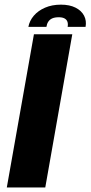

<svg xmlns="http://www.w3.org/2000/svg" viewBox="-20 -826 399 846"><path d="M10 0H179.5L298.5 -675H129.5ZM248.5 -805.5Q209 -805.5 178.5 -792.2Q148 -779 129 -756.8Q110 -734.5 105 -707.5H184.5Q186.5 -721 192.8 -730.5Q199 -740 210.2 -745Q221.5 -750 239 -750Q254.5 -750 264 -745Q273.5 -740 277 -730.5Q280.5 -721 278 -707.5H357Q362 -734.5 350.5 -756.8Q339 -779 313 -792.2Q287 -805.5 248.5 -805.5Z"/></svg>

Font: Anybody UltraCondensed Thin
Style: Bold Italic
Weight: 700
Italic angle: -10°
Version: Version 1.111